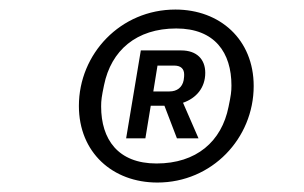

<svg xmlns="http://www.w3.org/2000/svg" viewBox="-20 -730 640 404"><path d="M311.1 -345.9C426.1 -345.9 513.8 -438.9 513.8 -549C513.8 -647 442.8 -709.9 349.1 -709.9C233.7 -709.9 146 -616.8 146 -507.1C146 -409.1 217 -345.9 311.1 -345.9ZM192.8 -506C192.8 -518.8 193.9 -527 198.9 -550.8C213.8 -623.9 267 -670.1 350.9 -670.1C432.2 -670.1 467 -619 467 -550.1C467 -537.3 465.9 -529.1 460.9 -505.3C446.4 -432.2 393.1 -386 309.3 -386C228 -386 192.8 -437.1 192.8 -506ZM245.4 -438.9H285.9L297.2 -507.5H326L352.3 -438.9H397.7L365.1 -513.8C393.1 -523.4 411.9 -545.5 411.9 -576.7C411.9 -605.5 393.8 -623.9 361.2 -623.9H276.3ZM302.6 -537.6 311.4 -592H346.6C360.8 -592 367.5 -584.9 367.5 -573.2C367.5 -571.4 367.5 -566.8 366.5 -561.4C363.6 -546.2 352.6 -537.6 336.6 -537.6Z"/></svg>

Font: Margiela Mono Italic Text It
Style: Regular
Weight: 400
Designer: Mike Abbink, Paul van der Laan, Pieter van Rosmalen
Foundry: Bold Monday
Version: Version 2.003 2021